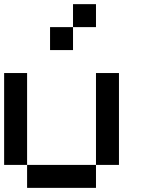

<svg xmlns="http://www.w3.org/2000/svg" viewBox="-20 -909 707 929"><path d="M111.1 -111.1H0V-555.6H111.1ZM555.6 -111.1H444.4V-555.6H555.6ZM444.4 0H111.1V-111.1H444.4ZM444.4 -777.8H333.3V-888.9H444.4ZM333.3 -666.7H222.2V-777.8H333.3Z"/></svg>

Font: Pixeloid Mono
Style: Regular
Weight: 400
Monospace: yes
Designer: GGBotNet
Foundry: GGBotNet
Version: 0.5